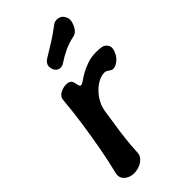

<svg xmlns="http://www.w3.org/2000/svg" viewBox="-236 -816 896 896"><g transform="rotate(-45 212.0 -368.5)"><path d="M82 13Q65 13 49.5 5.5Q34 -2 26 -15.5Q18 -29 22 -47Q39 -116 51.5 -185Q64 -254 74 -323Q84 -392 90 -461Q90 -482 110 -493.5Q130 -505 150 -505Q168 -505 176 -497.5Q184 -490 186 -475Q188 -465 190.5 -458.5Q193 -452 200 -453Q207 -454 220 -463.5Q233 -473 253 -484Q273 -495 299 -504Q325 -513 357 -513Q365 -513 373.5 -512.5Q382 -512 389 -511Q410 -508 420 -490Q430 -472 414 -442Q408 -429 395 -417.5Q382 -406 368 -402Q354 -398 343 -406Q338 -410 331 -414Q324 -418 316 -418Q291 -418 264 -400Q237 -382 217.5 -353.5Q198 -325 192 -293Q186 -251 179.5 -210Q173 -169 168.5 -129Q164 -89 162 -47Q162 -29 150.5 -15.5Q139 -2 120.5 5.5Q102 13 82 13ZM212 -586Q195 -575 180 -579Q165 -583 157 -600V-602Q150 -618 155.5 -632Q161 -646 179 -656Q211 -675 242.5 -695Q274 -715 307 -740Q323 -753 342.5 -749.5Q362 -746 371 -729L374 -723Q381 -711 376.5 -692.5Q372 -674 361.5 -659Q351 -644 337 -640Q298 -632 267.5 -617.5Q237 -603 212 -586Z"/></g></svg>

Font: Winky Sans Medium
Style: Italic
Weight: 500
Italic angle: -8.97852°
Designer: Simon Atzbach
Foundry: typofactur
Version: Version 1.205